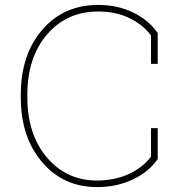

<svg xmlns="http://www.w3.org/2000/svg" viewBox="-20 -741 710 771"><path d="M613.3 -484.4H586.4V-598.6Q553.7 -642.6 499 -668.7Q444.3 -694.8 374.5 -694.8Q248 -694.8 168.9 -602.5Q89.8 -510.3 89.8 -360.8V-351.1Q89.8 -201.2 168.5 -108.6Q247.1 -16.1 369.6 -16.1Q439.9 -16.1 497.1 -42.2Q554.2 -68.4 586.4 -112.3V-226.6H613.3V-102.5Q577.6 -50.3 512.7 -20Q447.8 10.3 369.6 10.3Q234.4 10.3 148.9 -90.1Q63.5 -190.4 63.5 -351.1V-359.9Q63.5 -521 149.4 -621.1Q235.4 -721.2 374.5 -721.2Q451.7 -721.2 514.4 -690.9Q577.1 -660.6 613.3 -608.4Z"/></svg>

Font: TypoPRO Roboto Slab
Style: Thin
Weight: 250
Designer: Google
Version: Version 1.100263; 2013; ttfautohint (v0.94.20-1c74) -l 8 -r 